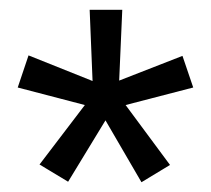

<svg xmlns="http://www.w3.org/2000/svg" viewBox="-20 -708 429 391"><path d="M222.7 -543.9 351.6 -594.2 373.5 -529.8 235.8 -494.1 326.2 -372.1 268.1 -336.9 194.8 -462.9 118.7 -337.9 60.5 -373 152.8 -494.1 16.1 -529.8 38.1 -595.2 168.5 -543 162.6 -688H229Z"/></svg>

Font: Arial
Style: Regular
Weight: 400
Designer: Steve Matteson
Foundry: Ascender Corporation
Version: Version 2.00.3